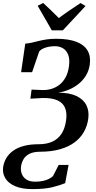

<svg xmlns="http://www.w3.org/2000/svg" viewBox="-55 -1012 648 1292"><path d="M163 260.5Q92.5 260.5 46.8 240.8Q1 221 -19.2 187.5Q-39.5 154 -34 113.5Q-29.5 81 -13.2 53Q3 25 32 3.5Q61 -18 104.5 -29.8Q148 -41.5 207 -41.5Q258.5 -41.5 296.5 -58.5Q334.5 -75.5 358.5 -111.2Q382.5 -147 390 -204Q396.5 -250.5 383.5 -284.2Q370.5 -318 333.8 -335.8Q297 -353.5 231.5 -352.5L149.5 -348L157.5 -409L233 -406Q263 -405.5 291.5 -414Q320 -422.5 344.5 -441.2Q369 -460 386 -490.8Q403 -521.5 409 -565.5Q415.5 -611.5 404.5 -641.5Q393.5 -671.5 370.2 -686.2Q347 -701 315.5 -701Q279 -701 250 -691.2Q221 -681.5 208.5 -665L161 -526H87L115 -718.5Q137.5 -720 159 -725Q180.5 -730 204.2 -736Q228 -742 256.8 -746.5Q285.5 -751 323 -751Q406.5 -751 459 -730.8Q511.5 -710.5 534.2 -671.8Q557 -633 549 -577Q543 -535.5 522.8 -502.8Q502.5 -470 472.8 -446.5Q443 -423 407.8 -408.5Q372.5 -394 336.5 -388Q411 -388.5 458.2 -366.5Q505.5 -344.5 525.8 -305Q546 -265.5 539 -213.5Q532.5 -164.5 509.2 -123.8Q486 -83 446 -53.5Q406 -24 349.2 -7.8Q292.5 8.5 218 9Q171 9 143.8 22.8Q116.5 36.5 103.5 59Q90.5 81.5 86.5 108Q83 135.5 92 158.8Q101 182 123 196.2Q145 210.5 181 210.5Q210 210.5 233 205.8Q256 201 273.2 192.2Q290.5 183.5 301.5 173L340 98H406.5L383.5 220.5Q352.5 233.5 300.5 247Q248.5 260.5 163 260.5ZM293.5 -808 198.5 -973 235.5 -992Q262.5 -967 289.2 -941.5Q316 -916 341 -890.5Q375.5 -916.5 412.5 -941.8Q449.5 -967 487 -991.5L520.5 -971.5L368 -808Z"/></svg>

Font: Merriweather 60pt SemiBold
Style: Italic
Weight: 600
Italic angle: -7.8°
Version: Version 2.101